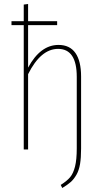

<svg xmlns="http://www.w3.org/2000/svg" viewBox="-20 -756 521 971"><path d="M275.9 -528.8Q333 -528.8 361.6 -487.8Q390.1 -446.8 390.1 -369.1V-4.9Q390.1 42 384.8 73.7Q379.4 105.5 366.5 127.9Q353.5 150.4 337.9 164.3Q322.3 178.2 294.9 194.8L287.1 179.2Q318.8 159.2 334.7 140.1Q350.6 121.1 359.4 86.4Q368.2 51.8 368.2 -5.9V-367.2Q368.2 -508.8 273.9 -508.8Q186 -508.8 122.1 -380.9V0H100.1V-628.9H38.1V-648.9H100.1V-732.9L122.1 -735.8V-648.9H269V-628.9H122.1V-414.1Q184.1 -528.8 275.9 -528.8Z"/></svg>

Font: Fira Sans Compressed Thin
Style: Regular
Weight: 100
Width: 1
Designer: Carrois Corporate & Edenspiekermann AG
Foundry: Carrois Corporate GbR & Edenspiekermann AG
Version: Version 4.203;PS 004.203;hotconv 1.0.88;makeotf.lib2.5.64775